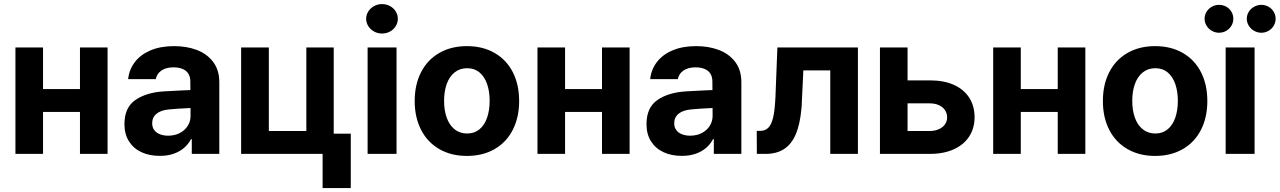

<svg xmlns="http://www.w3.org/2000/svg" viewBox="-20 -767 6378 957"><path d="M425.1 -209H147.4V-323.2H425.1ZM194.5 0H56.9V-530.3H194.5ZM516.2 0H378.6V-530.3H516.2Z M867.7 -225.3 820.9 -221.4Q782.4 -218 760.4 -200.2Q738.5 -182.4 738.5 -152.6Q738.5 -133 748.5 -119.1Q758.5 -105.2 776.7 -98Q794.9 -90.7 817.8 -90.7Q850.4 -90.7 875.9 -103.8Q901.3 -116.9 915.6 -139.5Q929.8 -162.1 929.8 -189.6L928.7 -360.7Q928.7 -383.3 919.1 -399.2Q909.6 -415.1 890.4 -423.2Q871.3 -431.3 844.6 -431.3Q808.3 -431.3 785.3 -415.9Q762.3 -400.5 756.4 -372.7H618.7Q623.5 -419.5 651.6 -456.9Q679.7 -494.3 729.7 -515.7Q779.8 -537.1 847.9 -537.1Q909.8 -537.1 960.4 -518.2Q1011 -499.3 1042 -458.9Q1073.1 -418.5 1073.1 -357.3V0H935.9V-73.4H932Q918.9 -48.4 897.5 -30Q876.1 -11.5 845.9 -0.8Q815.7 9.9 776.6 9.9Q725.2 9.9 685.6 -8.2Q646 -26.4 623.2 -62.1Q600.3 -97.8 600.3 -148.2Q600.3 -231.2 655 -268.7Q709.7 -306.3 797.3 -311.6Q812.1 -313.1 887.8 -316.4L935.7 -318.3L936.7 -229Q916.8 -228.4 867.7 -225.3Z M1643.4 0H1181.9V-530.3H1320V-114.2H1506.9V-530.3H1643.4ZM1728.4 170.3H1588V-100.9H1728.4Z M1812.3 -530.3H1956.5V0H1812.3ZM1805 -673.3Q1805 -693.3 1815.9 -710.2Q1826.8 -727 1844.8 -736.8Q1862.9 -746.6 1884.1 -746.6Q1905.7 -746.6 1923.8 -736.8Q1941.9 -727 1952.4 -710.2Q1963 -693.3 1963 -673.3Q1963 -653.7 1952.4 -636.6Q1941.9 -619.5 1923.8 -609.7Q1905.7 -599.9 1884.1 -599.9Q1862.9 -599.9 1844.8 -609.7Q1826.8 -619.5 1815.9 -636.6Q1805 -653.7 1805 -673.3Z M2047 -263.2Q2047 -345.3 2078.7 -407Q2110.3 -468.8 2169.4 -502.9Q2228.4 -537.1 2307.4 -537.1Q2386.5 -537.1 2445.6 -502.9Q2504.7 -468.8 2536.1 -407Q2567.6 -345.3 2567.6 -263.2Q2567.6 -182.2 2536.1 -120.2Q2504.7 -58.2 2445.6 -24Q2386.5 10.2 2307.4 10.2Q2228.4 10.2 2169.4 -24Q2110.3 -58.2 2078.7 -120.2Q2047 -182.2 2047 -263.2ZM2420.6 -264.4Q2420.6 -311.3 2407.9 -348.1Q2395.2 -385 2370 -406Q2344.8 -427 2308.5 -427Q2271.7 -427 2245.7 -406Q2219.8 -385 2206.6 -348.4Q2193.5 -311.9 2193.5 -264.4Q2193.5 -216.9 2206.6 -180.2Q2219.8 -143.6 2245.7 -122.6Q2271.7 -101.6 2308.5 -101.6Q2344.8 -101.6 2370 -122.6Q2395.2 -143.6 2407.9 -180.5Q2420.6 -217.4 2420.6 -264.4Z M3027.1 -209H2749.5V-323.2H3027.1ZM2796.5 0H2658.9V-530.3H2796.5ZM3118.2 0H2980.6V-530.3H3118.2Z M3469.8 -225.3 3423 -221.4Q3384.4 -218 3362.5 -200.2Q3340.5 -182.4 3340.5 -152.6Q3340.5 -133 3350.6 -119.1Q3360.6 -105.2 3378.8 -98Q3397 -90.7 3419.8 -90.7Q3452.4 -90.7 3477.9 -103.8Q3503.4 -116.9 3517.6 -139.5Q3531.9 -162.1 3531.9 -189.6L3530.8 -360.7Q3530.8 -383.3 3521.2 -399.2Q3511.6 -415.1 3492.5 -423.2Q3473.4 -431.3 3446.6 -431.3Q3410.4 -431.3 3387.3 -415.9Q3364.3 -400.5 3358.4 -372.7H3220.8Q3225.5 -419.5 3253.6 -456.9Q3281.7 -494.3 3331.8 -515.7Q3381.8 -537.1 3450 -537.1Q3511.9 -537.1 3562.5 -518.2Q3613 -499.3 3644.1 -458.9Q3675.2 -418.5 3675.2 -357.3V0H3538V-73.4H3534.1Q3521 -48.4 3499.6 -30Q3478.2 -11.5 3448 -0.8Q3417.7 9.9 3378.6 9.9Q3327.3 9.9 3287.7 -8.2Q3248 -26.4 3225.2 -62.1Q3202.4 -97.8 3202.4 -148.2Q3202.4 -231.2 3257.1 -268.7Q3311.8 -306.3 3399.4 -311.6Q3414.1 -313.1 3489.8 -316.4L3537.8 -318.3L3538.7 -229Q3518.9 -228.4 3469.8 -225.3Z M3751.9 -114.7H3769.3Q3793.9 -114.7 3809.3 -130Q3824.8 -145.3 3833.3 -180.2Q3841.8 -215.2 3844.6 -275.6Q3845.2 -280.8 3845.4 -285.8Q3845.6 -290.7 3845.6 -295.9L3854.8 -530.3H4256.1V0H4118.4V-416.1H3984.2L3976.4 -253Q3976.4 -247.2 3975.9 -240.8Q3975.4 -234.5 3974.9 -228.1Q3967.9 -147.8 3946.5 -98Q3925.2 -48.2 3888 -24.1Q3850.9 0 3796.2 0H3752.4Z M4837.7 -182.4Q4837.7 -128.4 4811.1 -87.2Q4784.5 -45.9 4734.2 -22.9Q4683.9 0 4615 0H4366V-530.3H4503.6V-114.2H4615Q4639.6 -114.2 4659.3 -122.9Q4678.9 -131.5 4689.8 -146.8Q4700.8 -162.1 4700.8 -181.8Q4700.8 -202.5 4689.8 -218.5Q4678.9 -234.4 4659.3 -243.1Q4639.6 -251.8 4615 -251.8H4456.2V-366.4H4615Q4684.3 -366.4 4734.4 -344Q4784.5 -321.6 4811.1 -279.9Q4837.7 -238.3 4837.7 -182.4Z M5298.6 -209H5021V-323.2H5298.6ZM5068 0H4930.4V-530.3H5068ZM5389.7 0H5252.1V-530.3H5389.7Z M5477.2 -263.2Q5477.2 -345.3 5508.8 -407Q5540.5 -468.8 5599.5 -502.9Q5658.6 -537.1 5737.6 -537.1Q5816.6 -537.1 5875.8 -502.9Q5934.9 -468.8 5966.3 -407Q5997.8 -345.3 5997.8 -263.2Q5997.8 -182.2 5966.3 -120.2Q5934.9 -58.2 5875.8 -24Q5816.6 10.2 5737.6 10.2Q5658.6 10.2 5599.5 -24Q5540.5 -58.2 5508.8 -120.2Q5477.2 -182.2 5477.2 -263.2ZM5850.8 -264.4Q5850.8 -311.3 5838.1 -348.1Q5825.4 -385 5800.2 -406Q5775 -427 5738.7 -427Q5701.9 -427 5675.9 -406Q5649.9 -385 5636.8 -348.4Q5623.6 -311.9 5623.6 -264.4Q5623.6 -216.9 5636.8 -180.2Q5649.9 -143.6 5675.9 -122.6Q5701.9 -101.6 5738.7 -101.6Q5775 -101.6 5800.2 -122.6Q5825.4 -143.6 5838.1 -180.5Q5850.8 -217.4 5850.8 -264.4Z M6089.1 -530.3H6233.3V0H6089.1ZM5984.1 -673.3Q5984.1 -692.2 5993.9 -708.2Q6003.6 -724.2 6020.2 -733.5Q6036.7 -742.8 6055.8 -742.8Q6075.7 -742.8 6092 -733.7Q6108.3 -724.7 6117.8 -708.7Q6127.4 -692.6 6127.4 -673.3Q6127.4 -654.8 6117.8 -638.7Q6108.3 -622.7 6092 -613.3Q6075.7 -603.8 6055.8 -603.8Q6037.2 -603.8 6020.4 -613.3Q6003.6 -622.7 5993.9 -639Q5984.1 -655.2 5984.1 -673.3ZM6194.4 -673.3Q6194.4 -692.2 6204.4 -708.2Q6214.4 -724.2 6231.2 -733.5Q6248 -742.8 6267.1 -742.8Q6286.6 -742.8 6302.8 -733.5Q6319.1 -724.2 6328.7 -708.2Q6338.2 -692.2 6338.2 -673.3Q6338.2 -654.8 6328.7 -638.7Q6319.1 -622.7 6302.8 -613.3Q6286.6 -603.8 6267.1 -603.8Q6248 -603.8 6231.2 -613.3Q6214.4 -622.7 6204.4 -639Q6194.4 -655.2 6194.4 -673.3Z"/></svg>

Font: Pretendard GOV Variable
Style: Regular
Weight: 400
Designer: Base glyphs from Inter by Rasmus Andersson; Hangul glyphs from Noto Sans CJK(Source Han Sans) by Jang Soo-young and Kang
Foundry: Kil Hyung-jin
Version: Version 1.307;Glyphs 3.2 (3192)